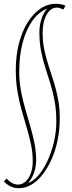

<svg xmlns="http://www.w3.org/2000/svg" viewBox="-39 -769 378 1009"><path d="M-4 169Q8 184 24 192.5Q40 201 55 201Q78 201 95.5 185Q113 169 123 141.5Q133 114 133 78Q133 34 124 -9Q115 -52 102 -96Q89 -140 75.5 -187Q62 -234 53 -287Q44 -340 44 -401Q44 -475 60 -538.5Q76 -602 105 -649Q134 -696 172 -722.5Q210 -749 255 -749Q264 -749 272 -748Q280 -747 288.5 -745Q297 -743 305 -739L294 -719Q284 -724 276 -726.5Q268 -729 260 -729Q227 -729 206 -692Q185 -655 185 -596Q185 -549 194 -506.5Q203 -464 216.5 -423Q230 -382 243.5 -339Q257 -296 266 -249Q275 -202 275 -147Q275 -88 264 -33.5Q253 21 232.5 67Q212 113 185.5 147.5Q159 182 127 201Q95 220 61 220Q45 220 32 216.5Q19 213 7 205.5Q-5 198 -19 185ZM210 -724Q164 -706 131 -659.5Q98 -613 80 -545Q62 -477 62 -392Q62 -341 71 -292.5Q80 -244 93.5 -197.5Q107 -151 120 -106Q133 -61 142 -17Q151 27 151 71Q151 95 146.5 116Q142 137 133 156Q124 175 109 192Q135 184 161.5 154Q188 124 209.5 78.5Q231 33 244 -21Q257 -75 257 -131Q257 -190 248 -238Q239 -286 226 -328.5Q213 -371 199.5 -412.5Q186 -454 177 -499.5Q168 -545 168 -600Q168 -637 179.5 -671Q191 -705 210 -724Z"/></svg>

Font: Georama
Style: Italic
Weight: 400
Width: 2
Italic angle: -9°
Designer: Jean-Baptiste Levee
Foundry: Production Type
Version: Version 1.000